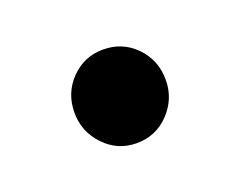

<svg xmlns="http://www.w3.org/2000/svg" viewBox="-42 -380 332 266"><g transform="rotate(-20 124.0 -247.0)"><path d="M124 -177.5Q96 -177.5 76.5 -198Q57 -218.5 57 -246.5Q57 -275.5 76.5 -295.5Q96 -315.5 124 -315.5Q152.5 -315.5 172 -295.5Q191.5 -275.5 191.5 -246.5Q191.5 -218.5 172 -198Q152.5 -177.5 124 -177.5Z"/></g></svg>

Font: Fraunces 72pt S050
Style: Regular
Weight: 400
Version: Version 1.000; ttfautohint (v1.8.3)